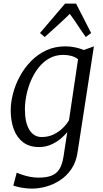

<svg xmlns="http://www.w3.org/2000/svg" viewBox="-20 -834 589 1102"><path d="M425.5 38Q417.5 96 389.8 136.2Q362 176.5 323.8 201.2Q285.5 226 243.8 237.2Q202 248.5 165 248.5Q143.5 248.5 122.2 245.8Q101 243 83.8 239Q66.5 235 56.5 231L76 157Q89 163 108.8 169.5Q128.5 176 152.2 180.8Q176 185.5 201 185.5Q245.5 185.5 274.8 174.5Q304 163.5 320.8 137Q337.5 110.5 344.5 64.5L366 -75.5Q349 -54.5 324.8 -35Q300.5 -15.5 270 -2.8Q239.5 10 204 10Q148.5 10 112.5 -17.5Q76.5 -45 59 -92.5Q41.5 -140 41.5 -200.5Q41.5 -246.5 54.8 -297.2Q68 -348 94 -396Q120 -444 158 -483Q196 -522 245.5 -545Q295 -568 355.5 -568Q384.5 -568 413 -561.8Q441.5 -555.5 461.5 -547L519 -568ZM428 -494Q411 -507.5 388.8 -513.2Q366.5 -519 343.5 -519Q298.5 -519 263 -499Q227.5 -479 201.2 -445.5Q175 -412 157.5 -371Q140 -330 131.5 -287.2Q123 -244.5 123 -206.5Q123 -169 129.2 -139.8Q135.5 -110.5 148 -89.8Q160.5 -69 178.5 -58.2Q196.5 -47.5 219.5 -47.5Q256.5 -47.5 287 -62Q317.5 -76.5 340.2 -98.8Q363 -121 376 -144ZM236.5 -621.5 209.5 -644.5 353.5 -813.5H416.5L503 -644.5L472.5 -621.5Q448 -655 426.8 -688Q405.5 -721 380.5 -754.5Q347 -721 310.2 -688Q273.5 -655 236.5 -621.5Z"/></svg>

Font: Merriweather Light
Style: Italic
Weight: 300
Italic angle: -7.8°
Designer: Eben Sorkin
Foundry: Eben Sorkin
Version: Version 2.101